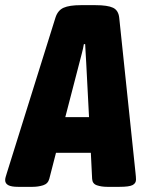

<svg xmlns="http://www.w3.org/2000/svg" viewBox="-53 -722 563 744"><path d="M17 2Q-9 2 -21 -4.5Q-33 -11 -33 -24Q-33 -30 -31 -36.5Q-29 -43 -26 -53L162 -654Q171 -682 193.5 -692Q216 -702 260 -702H317Q364 -702 385 -692Q406 -682 409 -653L472 -53Q473 -44 473.5 -37.5Q474 -31 474 -26Q474 -12 461 -5Q448 2 410 2H363Q340 2 322.5 -4Q305 -10 304 -29L299 -130H164L138 -29Q133 -10 114 -4Q95 2 73 2ZM255 -480 200 -268H292L281 -480Q280 -496 279 -514.5Q278 -533 277 -551H272Q269 -533 264 -514.5Q259 -496 255 -480Z"/></svg>

Font: Asap Condensed Condensed ExtraBold
Style: Italic
Weight: 800
Width: 3
Italic angle: -6°
Designer: Pablo Cosgaya
Foundry: Omnibus-Type
Version: Version 3.001; ttfautohint (v1.8.4.7-5d5b)